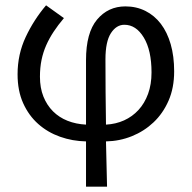

<svg xmlns="http://www.w3.org/2000/svg" viewBox="-20 -522 720 721"><path d="M303 179V9Q252 8 205.5 -8.5Q159 -25 123.5 -56.5Q88 -88 67 -134.5Q46 -181 46 -243Q46 -318 76.5 -383Q107 -448 153 -502L220 -454Q198 -428 181.5 -403Q165 -378 153.5 -352Q142 -326 136 -297Q130 -268 130 -234Q130 -192 143 -159.5Q156 -127 179 -104Q202 -81 233.5 -68.5Q265 -56 303 -54V-296Q303 -399 344.5 -448.5Q386 -498 451 -498Q492 -498 526 -481Q560 -464 584 -432.5Q608 -401 621 -356Q634 -311 634 -254Q634 -192 613 -144Q592 -96 556.5 -62.5Q521 -29 475 -10.5Q429 8 378 9Q379 52 380 94.5Q381 137 382 179ZM376 -299Q376 -238 376.5 -177Q377 -116 378 -54Q415 -56 446 -70Q477 -84 500 -109Q523 -134 536 -169.5Q549 -205 549 -250Q549 -333 520 -381Q491 -429 447 -429Q417 -429 396.5 -397.5Q376 -366 376 -299Z"/></svg>

Font: Pinyin1712
Style: Regular
Weight: 400
Version: Version 1